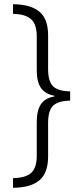

<svg xmlns="http://www.w3.org/2000/svg" viewBox="-20 -735 395 914"><path d="M42 113Q102 112 128.5 88Q155 64 155 5V-155Q155 -209 174.5 -238.5Q194 -268 239 -276V-279Q194 -288 174.5 -317Q155 -346 155 -400V-561Q155 -620 127.5 -644Q100 -668 42 -669V-715Q126 -714 167.5 -679.5Q209 -645 209 -567V-407Q209 -347 233 -324Q257 -301 314 -300V-256Q258 -255 233.5 -232.5Q209 -210 209 -149V10Q209 88 168 123Q127 158 42 159Z"/></svg>

Font: Noto Sans Condensed Light
Style: Regular
Weight: 300
Width: 3
Designer: Monotype Design Team
Foundry: Monotype Imaging Inc.
Version: Version 2.013; ttfautohint (v1.8.4.7-5d5b)